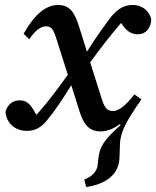

<svg xmlns="http://www.w3.org/2000/svg" viewBox="-20 -513 629 773"><path d="M2 -63C7 -10 48 14 88 14C121 14 144 1 167 -26C200 -65 231 -112 267 -170L301 -62C320 -2 347 16 385 16C412 16 438 5 462 -13L466 -10C401 48 384 74 377 117L373 153C369 180 349 198 319 210L327 240C409 228 459 188 461 122L463 69C464 17 492 -27 530 -85C537 -94 543 -103 549 -113L521 -133C489 -91 459 -66 436 -66C413 -66 401 -76 388 -120L343 -262C381 -314 420 -365 462 -414C464 -416 466 -418 468 -421L472 -414C492 -385 511 -375 536 -375C566 -375 588 -399 589 -435C580 -474 547 -493 516 -493C482 -493 457 -481 427 -445C404 -415 369 -367 330 -305L299 -404C280 -466 259 -493 213 -493C166 -493 119 -456 75 -377L98 -355C125 -397 150 -407 165 -407C186 -407 195 -396 207 -357L253 -212C215 -159 178 -109 136 -61C133 -57 130 -54 126 -51L122 -58C101 -98 85 -109 58 -109C33 -109 10 -93 2 -63Z"/></svg>

Font: Source Serif Pro Semibold
Style: Italic
Weight: 600
Italic angle: -12°
Designer: Frank Grießhammer
Foundry: Adobe Systems Incorporated
Version: Version 3.001;hotconv 1.0.111;makeotfexe 2.5.65597